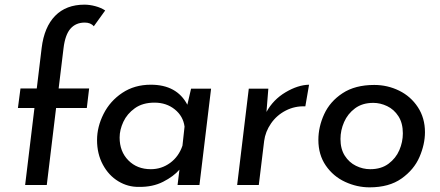

<svg xmlns="http://www.w3.org/2000/svg" viewBox="-20 -795 1890 825"><path d="M128 -331H57L68 -415H138L159 -589Q170 -679 217 -727Q264 -775 343 -775Q365 -775 389.5 -768.5Q414 -762 432 -750L383 -682Q370 -698 344 -698Q306 -698 283 -672Q260 -646 253 -588L232 -415H363L353 -331H221L181 0H88Z M887 -414 837 0H743L751 -66Q726 -37 681 -14Q636 9 577 8Q530 9 488.5 -16Q447 -41 422 -87.5Q397 -134 397 -193Q397 -250 425 -305.5Q453 -361 505.5 -396Q558 -431 628 -431Q740 -431 785 -345L801 -414ZM773 -251Q767 -296 731 -325Q695 -354 644 -354Q593 -354 559.5 -330Q526 -306 510 -271.5Q494 -237 494 -204Q494 -144 531.5 -106Q569 -68 628 -68Q674 -68 711 -95Q748 -122 764 -169Z M1125 -314Q1154 -367 1207 -398.5Q1260 -430 1308 -431L1292 -338Q1247 -340 1208 -320Q1169 -300 1144.5 -264.5Q1120 -229 1115 -189L1092 0H999L1049 -414H1133Z M1348 -194Q1348 -250 1373 -304.5Q1398 -359 1452 -394.5Q1506 -430 1588 -430Q1645 -430 1695 -405.5Q1745 -381 1775.5 -334.5Q1806 -288 1806 -227Q1806 -175 1782.5 -120.5Q1759 -66 1705.5 -28Q1652 10 1568 10Q1514 10 1463 -13.5Q1412 -37 1380 -83.5Q1348 -130 1348 -194ZM1711 -222Q1711 -266 1692 -295.5Q1673 -325 1643.5 -339Q1614 -353 1584 -353Q1537 -353 1505.5 -329.5Q1474 -306 1458.5 -270.5Q1443 -235 1443 -198Q1443 -155 1461.5 -126Q1480 -97 1509.5 -82.5Q1539 -68 1571 -68Q1618 -68 1649.5 -91.5Q1681 -115 1696 -150Q1711 -185 1711 -222Z"/></svg>

Font: Josefin Sans
Style: Italic
Weight: 400
Italic angle: -7°
Designer: Santiago Orozco
Foundry: Typemade
Version: Version 2.000